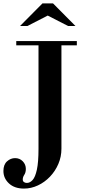

<svg xmlns="http://www.w3.org/2000/svg" viewBox="-49 -994 529 1122"><path d="M91 108Q36 108 3.5 78Q-29 48 -29 5Q-29 -32 -8 -51Q13 -70 39 -70Q66 -70 84 -51.5Q102 -33 102 -7Q102 14 93 27.5Q84 41 84 55Q84 65 91 70Q98 75 108 75Q126 75 141.5 58Q157 41 166.5 -2.5Q176 -46 176 -125V-754H310V-125Q310 -78 292 -36Q274 6 243 38.5Q212 71 172.5 89.5Q133 108 91 108ZM46 -729V-754H400V-729ZM68 -842 199 -974H261L392 -842H349L230 -903L111 -842Z"/></svg>

Font: Libre Bodoni
Style: Regular
Weight: 400
Designer: Pablo Impallari, Rodrigo Fuenzalida
Foundry: Impallari Type
Version: Version 2.005;gftools[0.9.23]